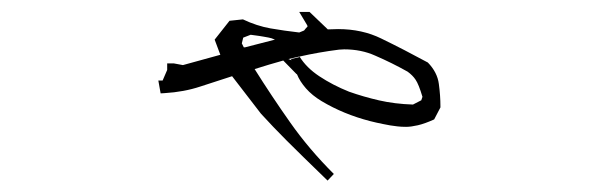

<svg xmlns="http://www.w3.org/2000/svg" viewBox="-20 -328 1040 328"><path d="M265.6 -208.5V-219.7H276.9L292.5 -216.8L356.4 -234.4L346.7 -260.3L372.1 -292.5L395 -294.9Q418.5 -283.7 442.1 -279.5Q465.8 -275.4 491.2 -272.5L499.5 -275.9Q502.4 -279.8 505.4 -282.7Q504.9 -283.7 504.9 -284.7L491.2 -307.6H505.9H508.8L540 -277.8Q548.8 -278.3 557.6 -278.3Q598.6 -278.3 631.3 -262.2Q670.4 -243.2 710.9 -221.2Q727.1 -204.6 729.7 -184.6Q732.4 -164.6 732.4 -146.5V-144.5L721.7 -124Q705.6 -116.7 693.8 -114Q682.1 -111.3 673.8 -111.3Q665.5 -111.3 658.9 -112.1Q652.3 -112.8 646.5 -113.8Q640.6 -114.7 635 -116Q629.4 -117.2 623.5 -118.4Q617.7 -119.6 612.3 -121.1Q566.9 -132.8 529.3 -155.3Q513.2 -165 502.7 -177Q492.2 -189 487.3 -201.2H486.8L463.9 -224.6Q439.5 -217.8 415 -210Q443.8 -164.1 475.8 -118.7Q507.8 -73.2 550.3 -30.8L539.6 -19.5Q492.7 -64.9 469.5 -88.1Q446.3 -111.3 425.8 -133.8L376.5 -197.8L322.3 -180.2Q294.4 -170.9 261.2 -168.9L254.4 -168.5L250.5 -190.4H257.8ZM567.9 -243.7Q564 -243.7 559.1 -243.2Q524.4 -238.8 491.7 -231.4Q503.4 -212.4 525.4 -197.8Q548.3 -182.6 576.2 -171.4Q601.1 -162.6 627.7 -156.5Q654.3 -150.4 685.5 -149.4L699.7 -156.7L701.7 -162.6Q695.3 -184.1 689.9 -191.9Q685.1 -199.2 676.3 -205.6Q649.4 -220.7 621.1 -232.9Q597.2 -243.7 567.9 -243.7ZM491.2 -231.4Q482.9 -229.5 472.7 -227.1L478 -225.1L477.1 -227.1L491.7 -230.5ZM398.4 -247.1 449.7 -260.3Q443.4 -263.2 438.5 -263.9Q433.6 -264.6 430.2 -265.4Q426.8 -266.1 422.9 -266.6Q416 -267.6 408.2 -268.6L395.5 -263.7L393.1 -253.9L396.5 -247.1Z"/></svg>

Font: Bakudai
Style: Bold
Weight: 700
Version: Version 1.48